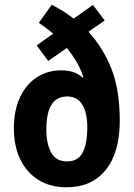

<svg xmlns="http://www.w3.org/2000/svg" viewBox="-20 -786 568 816"><path d="M200 -766Q223 -754 246.5 -739.5Q270 -725 293 -707L375 -765L425 -699L356 -651Q419 -582 454 -492.5Q489 -403 489 -273Q489 -138 429.5 -64Q370 10 263 10Q194 10 144 -21Q94 -52 66.5 -108Q39 -164 39 -240Q39 -318 65.5 -373.5Q92 -429 137.5 -458Q183 -487 240 -487Q300 -487 331 -456L334 -458Q324 -491 306 -522Q288 -553 264 -582L185 -527L136 -593L206 -643Q192 -655 176.5 -666.5Q161 -678 145 -689ZM265 -376Q177 -376 177 -237Q177 -175 197.5 -137.5Q218 -100 265 -100Q311 -100 331 -137Q351 -174 351 -247Q351 -304 330.5 -340Q310 -376 265 -376Z"/></svg>

Font: Noto Sans Thai Cond
Style: Bold
Weight: 700
Width: 3
Designer: Monotype Design Team
Foundry: Monotype Imaging Inc.
Version: Version 2.002; ttfautohint (v1.8.4.7-5d5b)